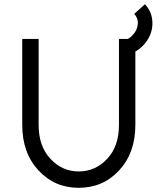

<svg xmlns="http://www.w3.org/2000/svg" viewBox="-20 -886 753 918"><path d="M581.2 -694.8 596.2 -626.5Q631.7 -636.5 661.5 -665.5Q707 -711.8 708.7 -769.8Q710.3 -826.8 672.8 -865.8L621.5 -819.3Q642 -798 638.7 -769Q635.3 -738.3 611.5 -715.3Q597.7 -701.5 581.2 -694.8ZM86.3 -700V-288.8Q86.3 -154.8 164.2 -71Q241.2 12 356.3 12Q472.3 12 549.3 -71Q627.2 -154.8 627.2 -288.8V-700H548.8V-288.8Q548.8 -187.5 493.5 -127.8Q437.2 -66.3 356.3 -66.3Q276.3 -66.3 220.2 -127.8Q164.7 -187.5 164.7 -288.8V-700Z"/></svg>

Font: Unageo Variable
Style: Regular
Weight: 300
Designer: Richard Sepsi
Foundry: Richard Sepsi
Version: Version 2.200